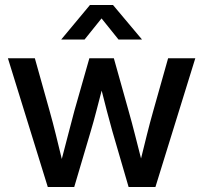

<svg xmlns="http://www.w3.org/2000/svg" viewBox="-20 -749 814 769"><path d="M171.4 0 11.7 -515.6H119.6L178.7 -304.7Q191.9 -257.8 203.9 -209Q215.8 -160.2 227.5 -112.3Q240.2 -160.2 252.7 -209Q265.1 -257.8 277.8 -304.7L337.9 -515.6H436L495.1 -304.7Q508.3 -258.3 520.5 -210Q532.7 -161.6 544.9 -114.3Q556.6 -161.6 568.6 -210Q580.6 -258.3 593.8 -304.7L653.3 -515.6H762.2L602.5 0H495.1L429.7 -224.6Q418.5 -263.7 408 -304.7Q397.5 -345.7 387.2 -386.2Q376.5 -345.7 366 -304.7Q355.5 -263.7 343.8 -224.6L277.3 0ZM318.8 -590.8H225.6V-591.3L340.3 -729H432.6L548.3 -591.3V-590.8H454.6L386.7 -675.3Z"/></svg>

Font: Inter Display Medium
Style: Regular
Weight: 500
Designer: Rasmus Andersson
Foundry: rsms
Version: Version 4.001;git-9221beed3